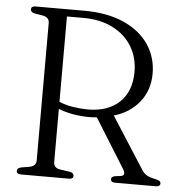

<svg xmlns="http://www.w3.org/2000/svg" viewBox="-51 -748 748 797"><g transform="rotate(5 323.0 -350.0)"><path d="M573.5 -464.5Q573.5 -395.5 534 -346Q494.5 -296.5 428 -277.5L565.5 -63Q575.5 -47.5 588 -40.8Q600.5 -34 618.5 -30.5Q635 -27 640.2 -23.5Q645.5 -20 645.5 -13.5Q645.5 0 627.5 0H457Q439.5 0 439.5 -13.5Q439.5 -23 453.5 -26.5L479.5 -30Q501 -34 486 -59L358.5 -264Q343.5 -262 329 -262Q294.5 -262 260.2 -267.8Q226 -273.5 198.5 -285V-64Q198.5 -39.5 224 -35L268 -28.5Q283.5 -25 283.5 -13.5Q283.5 0 266 0H65Q47 0 47 -13.5Q47 -25 63 -29L99 -35Q125.5 -40.5 125.5 -64V-636.5Q125.5 -659.5 99 -665L63 -671Q47 -675 47 -686.5Q47 -700 65 -700H267.5Q365 -700 433.5 -669.2Q502 -638.5 537.8 -585.2Q573.5 -532 573.5 -464.5ZM198.5 -670V-314.5Q226 -302.5 258.8 -297.8Q291.5 -293 318 -293Q402 -293 450 -338.5Q498 -384 498 -465.5Q498 -524.5 470 -570.8Q442 -617 390 -643.5Q338 -670 266 -670Z"/></g></svg>

Font: Fraunces 72pt Soft Light
Style: Regular
Weight: 300
Version: Version 1.000;[b76b70a41]